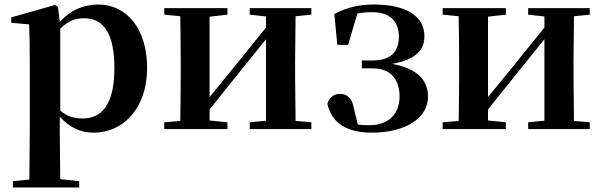

<svg xmlns="http://www.w3.org/2000/svg" viewBox="-20 -572 2672 851"><path d="M395 16C527 16 632 -93 632 -271C632 -449 538 -552 416 -552C352 -552 292 -528 245 -474L237 -541L224 -550L30 -495V-471L109 -464C111 -415 112 -375 112 -309V14L110 224L37 231V259H331V231L247 222L245 13V-55C289 -5 340 16 395 16ZM247 -445C286 -483 318 -491 353 -491C436 -491 487 -429 487 -270C487 -104 428 -47 347 -47C308 -47 278 -55 247 -82Z M1087 -507 1159 -499V-450L1017 -274L909 -142V-498L988 -507V-536H708V-507L779 -500C780 -442 781 -357 781 -301V-235C781 -179 780 -94 779 -36L708 -30V0H988V-30L909 -38V-87L1046 -258L1159 -398V-37L1087 -30V0H1360V-30L1290 -36L1288 -235V-301L1290 -500L1360 -507V-536H1087Z M1627 16C1784 16 1877 -53 1877 -143C1877 -212 1836 -267 1718 -289C1823 -307 1862 -351 1861 -412C1861 -500 1781 -552 1637 -552C1570 -552 1518 -539 1462 -510L1475 -373H1523L1564 -512C1583 -516 1604 -518 1628 -518C1705 -518 1747 -482 1748 -411C1748 -342 1712 -304 1631 -304H1584V-269H1632C1718 -269 1751 -212 1751 -145C1751 -66 1701 -17 1617 -17C1597 -17 1581 -18 1566 -20L1548 -94C1539 -142 1515 -156 1486 -156C1463 -156 1439 -142 1431 -112C1450 -27 1517 16 1627 16Z M2321 -507 2393 -499V-450L2251 -274L2143 -142V-498L2222 -507V-536H1942V-507L2013 -500C2014 -442 2015 -357 2015 -301V-235C2015 -179 2014 -94 2013 -36L1942 -30V0H2222V-30L2143 -38V-87L2280 -258L2393 -398V-37L2321 -30V0H2594V-30L2524 -36L2522 -235V-301L2524 -500L2594 -507V-536H2321Z"/></svg>

Font: GenRyuMin2 TW B
Style: Regular
Weight: 700
Version: Version 2.100;PS 2.1;hotconv 16.6.51;makeotf.lib2.5.65220 DE